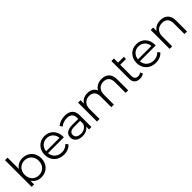

<svg xmlns="http://www.w3.org/2000/svg" viewBox="369 -2257 3777 3777"><g transform="rotate(-45 2257.5 -368.5)"><path d="M370 -530C286 -530 214 -494 170 -426V-742H99V0H167V-104C210 -33 283 5 370 5C520 5 632 -104 632 -263C632 -422 520 -530 370 -530ZM365 -58C253 -58 169 -140 169 -263C169 -386 253 -468 365 -468C476 -468 561 -386 561 -263C561 -140 476 -58 365 -58Z M1236 -263C1236 -421 1129 -530 981 -530C833 -530 724 -419 724 -263C724 -107 836 5 1000 5C1083 5 1156 -25 1203 -81L1163 -127C1123 -81 1066 -58 1002 -58C887 -58 803 -131 795 -241H1235C1235 -249 1236 -257 1236 -263ZM981 -469C1084 -469 1159 -397 1168 -294H795C804 -397 879 -469 981 -469Z M1550 -530C1467 -530 1389 -504 1336 -459L1368 -406C1411 -444 1475 -468 1543 -468C1641 -468 1692 -419 1692 -329V-297H1525C1374 -297 1322 -229 1322 -148C1322 -57 1395 5 1514 5C1601 5 1663 -28 1695 -82V0H1763V-326C1763 -462 1686 -530 1550 -530ZM1525 -51C1441 -51 1392 -89 1392 -150C1392 -204 1425 -244 1527 -244H1692V-158C1664 -89 1605 -51 1525 -51Z M2572 -530C2477 -530 2402 -487 2364 -419C2332 -493 2264 -530 2177 -530C2089 -530 2021 -493 1984 -430V-526H1916V0H1987V-276C1987 -396 2056 -466 2163 -466C2259 -466 2315 -409 2315 -298V0H2386V-276C2386 -396 2454 -466 2562 -466C2657 -466 2713 -409 2713 -298V0H2784V-305C2784 -456 2700 -530 2572 -530Z M3198 -83C3178 -65 3149 -56 3120 -56C3061 -56 3029 -90 3029 -152V-466H3189V-526H3029V-641H2958V-148C2958 -51 3013 5 3112 5C3153 5 3195 -7 3223 -32Z M3792 -263C3792 -421 3685 -530 3537 -530C3389 -530 3280 -419 3280 -263C3280 -107 3392 5 3556 5C3639 5 3712 -25 3759 -81L3719 -127C3679 -81 3622 -58 3558 -58C3443 -58 3359 -131 3351 -241H3791C3791 -249 3792 -257 3792 -263ZM3537 -469C3640 -469 3715 -397 3724 -294H3351C3360 -397 3435 -469 3537 -469Z M4205 -530C4114 -530 4043 -493 4005 -429V-526H3937V0H4008V-276C4008 -396 4079 -466 4192 -466C4292 -466 4350 -409 4350 -298V0H4421V-305C4421 -456 4333 -530 4205 -530Z"/></g></svg>

Font: Talent
Style: Regular
Weight: 400
Designer: Mike Powis
Version: Version 1.001;hotconv 1.0.109;makeotfexe 2.5.65596